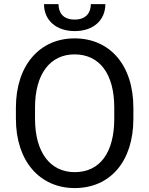

<svg xmlns="http://www.w3.org/2000/svg" viewBox="-20 -908 728 937"><path d="M630.9 -382.3C630.9 -590.8 515.6 -720.7 343.8 -720.7C174.8 -720.7 57.6 -590.8 57.6 -382.3V-328.6C57.6 -119.6 175.8 9.8 344.7 9.8C517.1 9.8 630.9 -119.6 630.9 -328.6ZM537.6 -328.6C537.6 -163.6 467.8 -67.9 344.7 -67.9C225.6 -67.9 150.9 -163.6 150.9 -328.6V-383.3C150.9 -546.9 224.6 -642.6 343.8 -642.6C465.8 -642.6 537.6 -547.4 537.6 -383.3ZM423.3 -887.7C423.3 -847.2 400.9 -812.5 344.7 -812.5C286.6 -812.5 265.6 -847.2 265.6 -887.7H194.8C194.8 -810.1 252.9 -756.3 344.7 -756.3C436 -756.3 494.1 -809.6 494.1 -887.7Z"/></svg>

Font: Bert Sans
Style: Regular
Weight: 400
Designer: Christian Robertson (Google), Cristiano Sobral
Foundry: Google, Cristiano Sobral
Version: Version 3.101